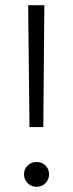

<svg xmlns="http://www.w3.org/2000/svg" viewBox="-20 -705 280 736"><path d="M146 -218H93L88 -685H150ZM168 -37Q168 -17 154.5 -3Q141 11 120 11Q100 11 86 -3Q72 -17 72 -37Q72 -57 86 -70.5Q100 -84 120 -84Q141 -84 154.5 -70.5Q168 -57 168 -37Z"/></svg>

Font: Statis Sans Light
Style: Regular
Weight: 300
Designer: bBox Type GmbH
Foundry: bBox Type GmbH
Version: Version 1.000